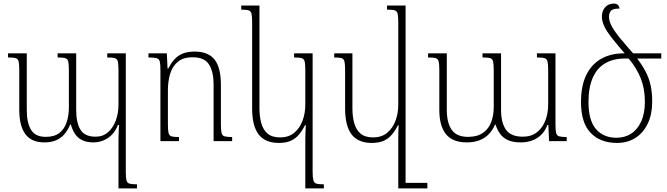

<svg xmlns="http://www.w3.org/2000/svg" viewBox="-20 -791 3740 1076"><path d="M581 -492H685V171Q685 203 688.5 218.5Q692 234 705.5 238Q719 242 748 242V265H644V-9Q644 -29 645 -49.5Q646 -70 647 -91H641Q628 -57 606.5 -35.5Q585 -14 558.5 -3.5Q532 7 504 7Q464 7 438.5 -6.5Q413 -20 399 -42.5Q385 -65 377 -93H373Q362 -65 343.5 -42Q325 -19 297 -6Q269 7 229 7Q156 7 122 -39.5Q88 -86 88 -175V-398Q88 -431 84.5 -446Q81 -461 68 -465Q55 -469 25 -469V-492H130V-175Q130 -103 154 -63.5Q178 -24 236 -24Q285 -24 313 -46Q341 -68 353.5 -106Q366 -144 366 -190V-397Q366 -431 362.5 -446Q359 -461 346 -465Q333 -469 303 -469V-492H407V-175Q407 -103 431 -64Q455 -25 516 -25Q557 -25 585.5 -50Q614 -75 629 -116Q644 -157 644 -205V-397Q644 -431 640.5 -446Q637 -461 624 -465Q611 -469 581 -469Z M1281 -23V0H1177V-320Q1177 -387 1152 -428.5Q1127 -470 1060 -470Q1005 -470 974.5 -443Q944 -416 932.5 -374Q921 -332 921 -287V-95Q921 -61 924.5 -46Q928 -31 941 -27Q954 -23 983 -23V0H879V-397Q879 -431 875.5 -446Q872 -461 857.5 -465Q843 -469 812 -469V-492H915L919 -407H923Q942 -444 963.5 -464.5Q985 -485 1011.5 -493.5Q1038 -502 1070 -502Q1148 -502 1183 -456.5Q1218 -411 1218 -316V-95Q1218 -62 1221.5 -46.5Q1225 -31 1238.5 -27Q1252 -23 1281 -23Z M1691 265V-10Q1691 -31 1692 -50.5Q1693 -70 1694 -89H1689Q1674 -59 1655 -36.5Q1636 -14 1609.5 -2Q1583 10 1542 10Q1467 10 1430 -37Q1393 -84 1393 -184V-665Q1393 -699 1389.5 -714Q1386 -729 1373.5 -733Q1361 -737 1332 -737V-760H1434V-184Q1434 -137 1444.5 -100Q1455 -63 1480 -42Q1505 -21 1550 -21Q1598 -21 1629 -47Q1660 -73 1675.5 -114.5Q1691 -156 1691 -205V-397Q1691 -431 1687.5 -446Q1684 -461 1671 -465Q1658 -469 1628 -469V-492H1732V170Q1732 203 1736 218.5Q1740 234 1753 238Q1766 242 1795 242V265Z M2063 10Q1988 10 1951 -37Q1914 -84 1914 -184V-397Q1914 -431 1910.5 -446Q1907 -461 1894.5 -465Q1882 -469 1853 -469V-492H1955V-184Q1955 -137 1965.5 -100Q1976 -63 2001 -42Q2026 -21 2071 -21Q2119 -21 2150 -47Q2181 -73 2196.5 -114.5Q2212 -156 2212 -205V-665Q2212 -699 2208.5 -714Q2205 -729 2192 -733Q2179 -737 2149 -737V-760H2253V265H2212V-16Q2212 -34 2212.5 -52.5Q2213 -71 2214 -89H2210Q2195 -59 2176 -36.5Q2157 -14 2130.5 -2Q2104 10 2063 10ZM2242 265V234H2375V265Z M2989 -492H3093V-94Q3093 -62 3096.5 -46.5Q3100 -31 3113.5 -27Q3127 -23 3156 -23V0H3057L3053 -91H3048Q3035 -57 3013 -35.5Q2991 -14 2962 -3.5Q2933 7 2898 7Q2853 7 2825 -6.5Q2797 -20 2781.5 -42.5Q2766 -65 2757 -93H2754Q2743 -65 2722 -42Q2701 -19 2670 -6Q2639 7 2596 7Q2516 7 2479 -39.5Q2442 -86 2442 -175V-398Q2442 -431 2438.5 -446Q2435 -461 2422 -465Q2409 -469 2379 -469V-492H2484V-175Q2484 -103 2511.5 -63.5Q2539 -24 2603 -24Q2654 -24 2686 -46Q2718 -68 2732.5 -106Q2747 -144 2747 -190V-397Q2747 -431 2743.5 -446Q2740 -461 2727 -465Q2714 -469 2684 -469V-492H2788V-175Q2788 -103 2815.5 -64Q2843 -25 2910 -25Q2958 -25 2989.5 -50Q3021 -75 3036.5 -116Q3052 -157 3052 -205V-397Q3052 -431 3048.5 -446Q3045 -461 3032 -465Q3019 -469 2989 -469Z M3438 10Q3344 10 3290 -46.5Q3236 -103 3236 -219Q3236 -311 3266 -371.5Q3296 -432 3350 -462Q3404 -492 3474 -492H3686V-463H3551Q3579 -426 3598 -390Q3617 -354 3626 -313.5Q3635 -273 3635 -221Q3635 -151 3610.5 -99Q3586 -47 3541.5 -18.5Q3497 10 3438 10ZM3435 -19Q3481 -19 3516.5 -41.5Q3552 -64 3573 -109.5Q3594 -155 3594 -221Q3594 -293 3571 -351.5Q3548 -410 3503 -463H3481Q3418 -463 3372 -436.5Q3326 -410 3302 -355.5Q3278 -301 3278 -219Q3278 -116 3320 -67.5Q3362 -19 3435 -19ZM3493 -479Q3468 -506 3448.5 -529.5Q3429 -553 3414 -572Q3375 -621 3364 -649Q3353 -677 3353 -696Q3353 -731 3372 -751Q3391 -771 3420 -771Q3433 -771 3441.5 -764.5Q3450 -758 3452 -743Q3414 -743 3403.5 -730Q3393 -717 3393 -697Q3393 -677 3404 -652.5Q3415 -628 3450 -583Q3483 -544 3503 -520.5Q3523 -497 3540 -479Z"/></svg>

Font: Noto Serif Armenian ExtraLight
Style: Regular
Weight: 250
Version: Version 2.007